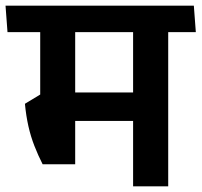

<svg xmlns="http://www.w3.org/2000/svg" viewBox="-42 -658 712 678"><path d="M552 -577H428V0H552ZM390 -544.5H649.5L642.5 -638H383ZM567.5 -544.5 560.5 -638H-22.5L-15.5 -544.5ZM478.5 -331.5H139V-231H478.5ZM223.5 -578.5H100V-269H223.5ZM108.5 -78H223.5V-324.5H100.5L46 -291.5Q50 -249.5 58.2 -212.8Q66.5 -176 79.5 -142.8Q92.5 -109.5 108.5 -78Z"/></svg>

Font: Anek Devanagari SemiBold
Style: Regular
Weight: 600
Designer: Kailash Malviya (Devanagari) & Yesha Goshar (Latin)
Foundry: Ek Type
Version: Version 1.003